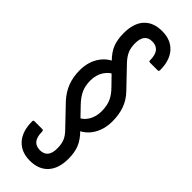

<svg xmlns="http://www.w3.org/2000/svg" viewBox="-269 -698 831 831"><g transform="rotate(45 146.5 -283.0)"><path d="M175 -115 150 -159Q179 -168 195 -193.5Q211 -219 211 -253Q211 -285 201 -309Q191 -333 165 -359L88 -438Q61 -465 50 -493Q39 -521 39 -560Q39 -620 68 -652Q97 -684 151 -684Q204 -684 234 -651Q264 -618 264 -558Q264 -550 258 -550H209Q203 -550 203 -558Q203 -622 152 -622Q105 -622 105 -563Q105 -538 112.5 -519.5Q120 -501 138 -481L225 -390Q251 -363 263 -330Q275 -297 275 -256Q275 -202 248.5 -164Q222 -126 175 -115ZM142 118Q89 118 59 84.5Q29 51 29 -9Q29 -17 35 -17H84Q91 -17 91 -8Q91 55 141 55Q189 55 189 -4Q189 -30 181.5 -48.5Q174 -67 155 -86L69 -176Q43 -205 30.5 -238Q18 -271 18 -311Q18 -365 45 -402.5Q72 -440 118 -451L143 -408Q115 -398 98.5 -372.5Q82 -347 82 -313Q82 -282 92.5 -258Q103 -234 128 -208L205 -128Q232 -101 243.5 -73Q255 -45 255 -6Q255 53 225.5 85.5Q196 118 142 118Z"/></g></svg>

Font: Sofia Sans Extra Condensed
Style: Regular
Weight: 400
Designer: Botio Nikoltchev, Ani Petrova
Foundry: lettersoup
Version: Version 4.101